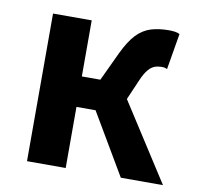

<svg xmlns="http://www.w3.org/2000/svg" viewBox="-68 -645 742 717"><g transform="rotate(10 302.5 -287.0)"><path d="M79.3 0V-559.8H226V-347.2H296.2L347.1 -455.6Q370.5 -504.9 394.7 -530Q419 -555.2 448.8 -564.4Q478.6 -573.5 516 -573.5Q527.6 -573.5 538.4 -572.2Q549.2 -570.8 557.7 -566.4L534.6 -429.8Q529.9 -431.8 524.9 -433Q520 -434.1 514 -434.1Q500 -434.1 487.7 -429.8Q475.5 -425.5 464 -412.4Q452.4 -399.4 440.3 -372.1L406.3 -293.4L594.9 0H435L298.4 -231.7H226V0Z"/></g></svg>

Font: Shanggu Sans SC VF
Style: Regular
Weight: 250
Designer: GuiWonder
Version: Version 1.021